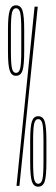

<svg xmlns="http://www.w3.org/2000/svg" viewBox="-20 -699 210 722"><path d="M42 0 110 -674H122L53 0ZM40 -414Q23 -414 16.5 -433.5Q10 -453 10 -506V-587Q10 -640 16.5 -659.5Q23 -679 40 -679Q58 -679 64.5 -659.5Q71 -640 71 -587V-506Q71 -453 64.5 -433.5Q58 -414 40 -414ZM40 -425Q52 -425 56 -442Q60 -459 60 -507V-586Q60 -634 56 -651Q52 -668 40 -668Q29 -668 25 -651Q21 -634 21 -586V-507Q21 -459 25 -442Q29 -425 40 -425ZM123.5 3Q106.5 3 100 -16.5Q93.5 -36 93.5 -89V-170Q93.5 -223 100 -242.5Q106.5 -262 123.5 -262Q141.5 -262 148 -242.5Q154.5 -223 154.5 -170V-89Q154.5 -36 148 -16.5Q141.5 3 123.5 3ZM123.5 -8Q135.5 -8 139.5 -25Q143.5 -42 143.5 -90V-169Q143.5 -217 139.5 -234Q135.5 -251 123.5 -251Q112.5 -251 108.5 -234Q104.5 -217 104.5 -169V-90Q104.5 -42 108.5 -25Q112.5 -8 123.5 -8Z"/></svg>

Font: Anybody UltraCondensed Thin
Style: Regular
Weight: 100
Width: 1
Designer: Tyler Finck
Foundry: Etcetera Type Company
Version: Version 1.110